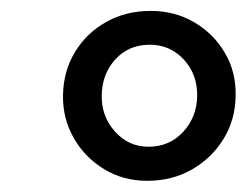

<svg xmlns="http://www.w3.org/2000/svg" viewBox="-20 -817 452 352"><path d="M250 -485.5Q206 -485.5 171 -506.8Q136 -528 115.5 -563.5Q95 -599 95.5 -641.5Q96 -686 117.2 -721.2Q138.5 -756.5 174.8 -776.8Q211 -797 256.5 -797Q300.5 -797 336 -776.2Q371.5 -755.5 392.2 -720.2Q413 -685 412 -641.5Q411.5 -597.5 389.8 -562.2Q368 -527 331.8 -506.2Q295.5 -485.5 250 -485.5ZM252.5 -548Q290.5 -548 315.8 -575.2Q341 -602.5 341.5 -641.5Q342 -680.5 317 -707.8Q292 -735 254.5 -735Q216 -735 191.5 -708.2Q167 -681.5 166.5 -641.5Q166 -603.5 190.8 -575.8Q215.5 -548 252.5 -548Z"/></svg>

Font: Merriweather 60pt Black
Style: Italic
Weight: 900
Italic angle: -7.8°
Version: Version 2.101